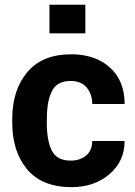

<svg xmlns="http://www.w3.org/2000/svg" viewBox="-20 -762 558 792"><path d="M332 -624.5H184V-742.5H332ZM275 10Q154 10 92.2 -63.2Q30.5 -136.5 30.5 -256.5V-271Q30.5 -390 92.2 -464Q154 -538 274 -538Q339 -538 388.5 -513.8Q438 -489.5 466 -444Q494 -398.5 494 -333H360.5Q360.5 -373 338 -400.5Q315.5 -428 271.5 -428Q214.5 -428 194 -385.5Q181.5 -360 177.2 -330Q173 -300 173 -256.5Q173 -183 193.5 -141.2Q214 -99.5 272 -99.5Q310 -99.5 335.2 -120.5Q360.5 -141.5 360.5 -180.5H494Q494 -97 431.5 -43.5Q369 10 275 10Z"/></svg>

Font: Roberto Sans
Style: Bold
Weight: 700
Designer: Google (font) & Cristiano Sobral (main changes)
Version: Version 1.000;October 12, 2021;FontCreator 14.0.0.2814 64-bi